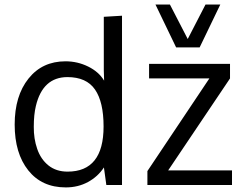

<svg xmlns="http://www.w3.org/2000/svg" viewBox="-20 -818 1077 849"><path d="M44.9 0ZM278.8 -59.1Q438 -59.1 438 -258.8Q438 -367.2 400.1 -422.1Q362.3 -477.1 277.8 -477.1Q168.9 -476.6 138.7 -349.6Q129.4 -311.5 129.4 -257.3Q128.9 -204.6 144.5 -159.7Q160.2 -113.8 194.3 -86.4Q228.5 -59.1 278.8 -59.1ZM271 10.7Q165 10.7 105 -64.7Q44.9 -140.1 44.9 -267.1Q44.9 -394 106 -470.5Q167 -546.9 269.5 -546.9Q322.8 -546.9 369.9 -523.7Q417 -500.5 440.4 -461.4L439 -507.8V-743.7L519.5 -748.5V0H450.2L439.5 -77.6Q413.1 -37.1 369.1 -13.2Q325.2 10.7 271 10.7ZM631.8 0ZM758.8 -608.4 667.5 -797.9H731.4L810.1 -645.5L888.7 -797.9H954.1L862.8 -608.4ZM631.8 0V-61.5L905.8 -471.2H639.2V-535.6H997.1V-471.2L723.6 -64.5H1005.9V0Z"/></svg>

Font: Oxygen
Style: Normal
Weight: 400
Designer: Vernon Adams
Foundry: Vernon Adams
Version: Version Release 0.2.2 webfont; ttfautohint (v0.8.52-bc40) -l